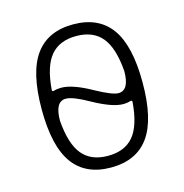

<svg xmlns="http://www.w3.org/2000/svg" viewBox="-86 -610 672 700"><g transform="rotate(-15 250.0 -260.0)"><path d="M154.3 -275.4Q113.3 -275.4 113.3 -203.1Q120.1 -114.3 153.3 -74.2Q186.5 -34.2 250 -34.2Q313.5 -34.2 346.7 -73.7Q379.9 -113.3 386.7 -201.2Q386.7 -208 378.9 -206.1Q368.2 -202.1 351.6 -202.1Q311.5 -202.1 239.3 -242.2Q180.7 -275.4 154.3 -275.4ZM113.3 -319.3Q113.3 -312.5 121.1 -314.5Q131.8 -318.4 148.4 -318.4Q191.4 -318.4 262.7 -278.3Q323.2 -245.1 345.7 -245.1Q386.7 -245.1 386.7 -317.4Q379.9 -406.2 346.7 -446.3Q313.5 -486.3 250 -486.3Q186.5 -486.3 153.3 -446.8Q120.1 -407.2 113.3 -319.3ZM393.1 -55.7Q345.7 9.8 250 9.8Q154.3 9.8 106.9 -55.7Q59.6 -121.1 59.6 -260.3Q59.6 -399.4 106.9 -464.8Q154.3 -530.3 250 -530.3Q345.7 -530.3 393.1 -464.8Q440.4 -399.4 440.4 -260.3Q440.4 -121.1 393.1 -55.7Z"/></g></svg>

Font: Rounded-X Mgen+ 1m light
Style: Regular
Weight: 200
Designer: [Source Han Sans]
Ryoko NISHIZUKA  (kana & ideographs); Paul D. Hunt (Latin, Greek & Cyrillic); Wenlong ZHANG  (bopomofo
Version: Version 1.059.20150602